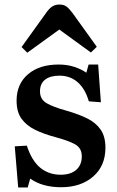

<svg xmlns="http://www.w3.org/2000/svg" viewBox="-20 -810 515 845"><path d="M60 15 45 -166 98 -169Q120 -102 157.5 -71.5Q195 -41 247 -41Q291 -41 315.5 -62.5Q340 -84 340 -122Q340 -158 311 -174.5Q282 -191 222 -207Q173 -220 135 -238.5Q97 -257 75 -287Q53 -317 53 -367Q53 -440 103 -483Q153 -526 238 -526Q276 -526 307.5 -515.5Q339 -505 360 -490L370 -526H412L424 -360L371 -364Q355 -419 322 -448Q289 -477 242 -477Q201 -477 178.5 -459.5Q156 -442 156 -408Q156 -373 185 -356Q214 -339 272 -323Q325 -308 363.5 -289Q402 -270 423 -239.5Q444 -209 444 -160Q444 -80 390 -33Q336 14 249 14Q166 14 113 -24L102 15ZM100 -578 75 -603 187 -759Q201 -777 213.5 -783.5Q226 -790 242 -790Q260 -790 271.5 -782Q283 -774 299 -753L406 -604L380 -579L241 -680Z"/></svg>

Font: Literata 36pt SemiBold
Style: Regular
Weight: 600
Designer: Latin by Veronika Burian and Jose Scaglione. Greek by Irene Vlachou. Cyrillic by Vera Evstafieva.
Foundry: TypeTogether
Version: Version 3.002